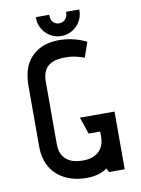

<svg xmlns="http://www.w3.org/2000/svg" viewBox="-93 -909 724 983"><g transform="rotate(-10 268.5 -418.0)"><path d="M476 0V-300H296L326 -212H386V-186C386 -110 333 -81 275 -81C205 -81 156 -111 156 -187V-512C156 -604 221 -617 277 -617C310 -617 339 -611 374 -598L401 -676C323 -716 217 -722 152 -684C99 -652 65 -601 65 -503V-189C65 -47 171 10 276 10C324 10 357 -1 385 -20L394 0ZM389 -846H320V-841C320 -813 301 -794 276 -794C252 -794 233 -811 233 -841V-846H163V-841C163 -779 214 -728 276 -728C338 -728 389 -779 389 -841Z"/></g></svg>

Font: Advent Pro
Style: SemiBold
Weight: 600
Designer: Andreas Kalpakidis
Foundry: Andreas Kalpakidis
Version: Version 2.002 2008